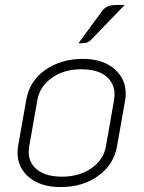

<svg xmlns="http://www.w3.org/2000/svg" viewBox="-20 -747 580 776"><path d="M51 -130Q51 -147 53 -156L86 -343Q99 -419 162.5 -464Q226 -509 315 -509Q394 -509 441 -469.5Q488 -430 488 -369Q488 -352 486 -343L453 -156Q440 -82 377.5 -36.5Q315 9 224 9Q145 9 98 -30Q51 -69 51 -130ZM408 -155 441 -343Q443 -359 443 -365Q443 -410 409 -438.5Q375 -467 308 -467Q237 -467 188.5 -431.5Q140 -396 131 -343L98 -155Q96 -141 96 -133Q96 -88 131 -60.5Q166 -33 231 -33Q301 -33 350 -67.5Q399 -102 408 -155ZM393 -703Q402 -715 415 -721Q428 -727 456 -727H484L349 -587Q340 -578 331.5 -575Q323 -572 297 -572Z"/></svg>

Font: K2D Thin
Style: Italic
Weight: 100
Italic angle: -10°
Designer: Katatrad Aksorn Co.,Ltd.
Foundry: Cadson Demak Co.,Ltd.
Version: Version 1.000; ttfautohint (v1.6)